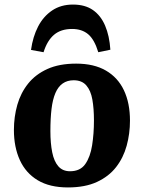

<svg xmlns="http://www.w3.org/2000/svg" viewBox="-20 -807 631 842"><path d="M278 15Q198 15 145.5 -16.5Q93 -48 67 -105Q41 -162 41 -237Q41 -295 56 -347.5Q71 -400 103.5 -440.5Q136 -481 188 -504.5Q240 -528 314 -528Q392 -528 444.5 -497.5Q497 -467 523.5 -411Q550 -355 550 -278Q550 -221 535.5 -168Q521 -115 489 -74Q457 -33 405 -9Q353 15 278 15ZM287 -56Q332 -56 354 -87.5Q376 -119 384 -170Q392 -221 392 -279Q392 -331 385 -370.5Q378 -410 358.5 -432.5Q339 -455 303 -455Q275 -455 255 -441Q235 -427 223 -399Q211 -371 206 -329.5Q201 -288 201 -232Q201 -179 209 -139Q217 -99 236 -77.5Q255 -56 287 -56ZM300 -787Q353 -787 387.5 -763Q422 -739 441 -694.5Q460 -650 464 -589L411 -578Q394 -634 366.5 -657Q339 -680 296 -680Q247 -680 217 -654.5Q187 -629 171 -578L116 -588Q124 -646 147 -690.5Q170 -735 208.5 -761Q247 -787 300 -787Z"/></svg>

Font: Literata 18pt
Style: Bold Italic
Weight: 700
Italic angle: -2°
Designer: Latin by Veronika Burian and Jose Scaglione. Greek by Irene Vlachou. Cyrillic by Vera Evstafieva
Foundry: TypeTogether
Version: Version 3.103;gftools[0.9.29]